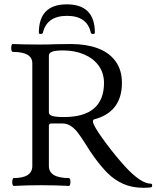

<svg xmlns="http://www.w3.org/2000/svg" viewBox="-20 -873 737 905"><path d="M422.4 -134.8Q405.8 -157.7 385.3 -190.9Q362.8 -226.6 347.9 -246.3Q333 -266.1 314.7 -278.6Q296.4 -291 274.4 -291H221.7Q216.3 -291 213.4 -288.1Q210.4 -285.2 210.4 -280.3V-90.8Q210.4 -33.7 305.2 -33.7Q308.1 -33.7 310.1 -28.3Q312 -22.9 312 -15.6Q312 -8.3 310.1 -2.4Q308.1 3.4 305.2 3.4Q244.1 0 174.8 0Q105.5 0 44.4 3.4Q41.5 3.4 39.6 -2Q37.6 -7.3 37.6 -14.6Q37.6 -22 39.6 -27.8Q41.5 -33.7 44.4 -33.7Q132.3 -33.7 132.3 -90.8V-574.7Q132.3 -628.4 40 -628.4Q36.6 -628.4 34.7 -633.8Q32.7 -639.2 32.7 -646.5Q32.7 -654.3 34.7 -659.9Q36.6 -665.5 40 -665.5Q93.8 -663.1 168.9 -663.1Q205.1 -663.1 241.7 -664.6Q290.5 -665.5 314.5 -665.5Q385.3 -665.5 439.2 -646Q493.2 -626.5 523.9 -585.2Q554.7 -543.9 554.7 -481.9Q554.7 -414.1 522 -370.8Q489.3 -327.6 424.3 -310.5Q418 -309.1 418 -299.3Q418 -295.4 422.4 -285.6Q436 -256.3 481.7 -195.3Q527.3 -134.3 570.3 -87.4Q644.5 -7.3 690.4 -7.3Q697.3 -7.3 697.3 1.5Q697.3 9.3 690.4 10.3Q672.4 12.2 657.7 12.2Q602.5 12.2 561 -6.3Q519.5 -24.9 488 -56.2Q456.5 -87.4 422.4 -134.8ZM470.2 -481.9Q470.2 -528.8 445.1 -563.5Q419.9 -598.1 376 -616.7Q332 -635.3 276.9 -635.3Q242.2 -635.3 226.3 -629.4Q210.4 -623.5 210.4 -610.8V-343.3Q210.4 -331.5 227.1 -326.4Q243.7 -321.3 281.2 -321.3Q375.5 -321.3 422.9 -361.8Q470.2 -402.3 470.2 -481.9ZM171.4 -712.9Q175.3 -712.9 178.5 -714.4Q181.6 -715.8 182.1 -718.3Q200.7 -798.3 295.9 -798.3Q391.1 -798.3 408.2 -718.3Q408.7 -715.8 411.6 -714.4Q414.6 -712.9 418 -712.9Q421.9 -712.9 424.6 -714.4Q427.2 -715.8 427.2 -718.3Q427.2 -852.5 294.9 -852.5Q163.1 -852.5 163.1 -718.3Q163.1 -712.9 171.4 -712.9Z"/></svg>

Font: JuniusX
Style: Regular
Weight: 400
Designer: Peter S. Baker
Foundry: Briery Creek Software
Version: Version 1.004